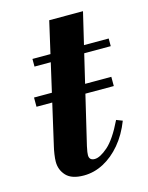

<svg xmlns="http://www.w3.org/2000/svg" viewBox="-94 -631 542 703"><g transform="rotate(-15 177.0 -280.0)"><path d="M34 -277V-312H327V-277ZM137 11Q91 11 70.5 -11Q50 -33 50 -64Q50 -76 52.5 -92.5Q55 -109 58 -121L161 -571H289L175 -90Q172 -77 171 -69Q170 -61 170 -57Q170 -37 191 -37Q211 -37 241 -63Q271 -89 303 -155L326 -146Q307 -97 277.5 -62Q248 -27 212 -8Q176 11 137 11ZM65 -421V-450H354V-421Z"/></g></svg>

Font: Libre Bodoni SemiBold
Style: Italic
Weight: 600
Italic angle: -13°
Version: Version 2.003